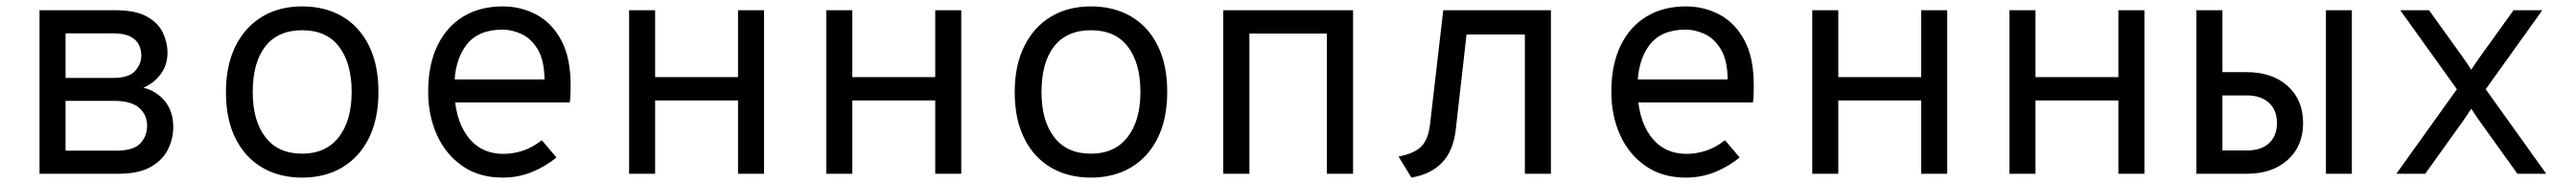

<svg xmlns="http://www.w3.org/2000/svg" viewBox="-20 -543 8048 575"><path d="M103.5 0V-511H341.2Q403.6 -511 438.9 -491.2Q474.2 -471.5 488.8 -440.8Q503.2 -410 503.2 -377.8Q503.2 -339.9 482 -311.4Q460.8 -282.9 427.8 -269Q469.8 -258.4 495.5 -226.4Q521.2 -194.4 521.2 -146Q521.2 -110.4 505.1 -76.9Q489 -43.4 451.4 -21.7Q413.8 0 349.2 0ZM184.8 -72.2H343.2Q396.9 -72.2 418.2 -94.8Q439.5 -117.4 439.5 -150.5Q439.5 -183.9 415 -205.8Q390.5 -227.8 335.8 -227.8H184.8ZM184.8 -299.5H333Q382.8 -299.5 402.1 -321.3Q421.5 -343.1 421.5 -369.5Q421.5 -386.9 414 -402.8Q406.5 -418.6 387.4 -428.7Q368.2 -438.8 333 -438.8H184.8Z M924 12Q852.2 12 798.8 -19.6Q745.2 -51.1 715.5 -110.9Q685.8 -170.6 685.8 -255Q685.8 -338.4 715.5 -398.4Q745.2 -458.5 798.8 -490.8Q852.2 -523 924 -523Q995.9 -523 1049.6 -491.4Q1103.2 -459.8 1132.8 -399.9Q1162.2 -340 1162.2 -255.8Q1162.2 -172.2 1132.8 -112.2Q1103.2 -52.2 1049.6 -20.1Q995.9 12 924 12ZM924 -62.8Q997.9 -62.8 1038.2 -114.4Q1078.5 -166 1078.5 -255.8Q1078.5 -345.2 1039.4 -396.9Q1000.4 -448.5 924 -448.5Q848.5 -448.5 809 -398.2Q769.5 -348 769.5 -255Q769.5 -166 809 -114.4Q848.5 -62.8 924 -62.8Z M1550.2 12Q1476.9 12 1424.8 -24.1Q1372.6 -60.1 1345.1 -120.9Q1317.5 -181.8 1317.5 -256Q1317.5 -340.5 1346.4 -400.2Q1375.2 -460 1427.6 -491.5Q1479.9 -523 1550.2 -523Q1608 -523 1656.2 -497Q1704.5 -471 1733.5 -416.8Q1762.5 -362.5 1762.5 -277.2Q1762.5 -267.9 1762.2 -254.1Q1761.9 -240.2 1760 -223H1381.5V-294.8H1681Q1680.1 -356 1659.2 -389.8Q1638.4 -423.6 1608.3 -437.1Q1578.2 -450.5 1550.2 -450.5Q1472.6 -450.5 1435.9 -401.2Q1399.2 -352 1399.2 -269.2Q1399.2 -173.5 1439.9 -117.9Q1480.6 -62.2 1552.8 -62.2Q1583.4 -62.2 1613.5 -72.2Q1643.6 -82.1 1672.5 -104.8L1718.2 -51.2Q1686.6 -24.1 1643.3 -6.1Q1600 12 1550.2 12Z M1945.2 0V-511H2026.5V-302H2285.5V-511H2366.8V0H2285.5V-229.2H2026.5V0Z M2561.2 0V-511H2642.5V-302H2901.5V-511H2982.8V0H2901.5V-229.2H2642.5V0Z M3388 12Q3316.2 12 3262.8 -19.6Q3209.2 -51.1 3179.5 -110.9Q3149.8 -170.6 3149.8 -255Q3149.8 -338.4 3179.5 -398.4Q3209.2 -458.5 3262.8 -490.8Q3316.2 -523 3388 -523Q3459.9 -523 3513.6 -491.4Q3567.2 -459.8 3596.8 -399.9Q3626.2 -340 3626.2 -255.8Q3626.2 -172.2 3596.8 -112.2Q3567.2 -52.2 3513.6 -20.1Q3459.9 12 3388 12ZM3388 -62.8Q3461.9 -62.8 3502.2 -114.4Q3542.5 -166 3542.5 -255.8Q3542.5 -345.2 3503.4 -396.9Q3464.4 -448.5 3388 -448.5Q3312.5 -448.5 3273 -398.2Q3233.5 -348 3233.5 -255Q3233.5 -166 3273 -114.4Q3312.5 -62.8 3388 -62.8Z M3801.2 0V-511H4206.8V0H4125V-438.2H3883V0Z M4389 12 4348.8 -53.8Q4397.5 -63 4419.6 -84.9Q4441.6 -106.9 4447 -153L4488.5 -511H4824.8V0H4743.5V-435.2H4561.2L4527.5 -137.5Q4520.2 -72.5 4485.7 -35.7Q4451.1 1.1 4389 12Z M5246.2 12Q5172.9 12 5120.8 -24.1Q5068.6 -60.1 5041.1 -120.9Q5013.5 -181.8 5013.5 -256Q5013.5 -340.5 5042.4 -400.2Q5071.2 -460 5123.6 -491.5Q5175.9 -523 5246.2 -523Q5304 -523 5352.2 -497Q5400.5 -471 5429.5 -416.8Q5458.5 -362.5 5458.5 -277.2Q5458.5 -267.9 5458.2 -254.1Q5457.9 -240.2 5456 -223H5077.5V-294.8H5377Q5376.1 -356 5355.2 -389.8Q5334.4 -423.6 5304.3 -437.1Q5274.2 -450.5 5246.2 -450.5Q5168.6 -450.5 5131.9 -401.2Q5095.2 -352 5095.2 -269.2Q5095.2 -173.5 5135.9 -117.9Q5176.6 -62.2 5248.8 -62.2Q5279.4 -62.2 5309.5 -72.2Q5339.6 -82.1 5368.5 -104.8L5414.2 -51.2Q5382.6 -24.1 5339.3 -6.1Q5296 12 5246.2 12Z M5641.2 0V-511H5722.5V-302H5981.5V-511H6062.8V0H5981.5V-229.2H5722.5V0Z M6257.2 0V-511H6338.5V-302H6597.5V-511H6678.8V0H6597.5V-229.2H6338.5V0Z M6841.2 0V-511H6922.5V-317.5H6998.8Q7078.6 -317.5 7126.6 -274Q7174.5 -230.5 7174.5 -158.5Q7174.5 -86.8 7126.5 -43.4Q7078.5 0 6998.8 0ZM6922.5 -72.8H6999Q7043.5 -72.8 7068.1 -95.5Q7092.8 -118.2 7092.8 -158.5Q7092.8 -198.9 7067.8 -221.8Q7042.8 -244.8 6999 -244.8H6922.5ZM7245.8 0V-511H7326.8V0Z M7465.8 0 7655 -264.2 7478 -511H7568L7675 -362Q7681.4 -353.4 7687.7 -343.7Q7694 -334 7699.8 -324.8Q7705.6 -334 7712 -343.7Q7718.4 -353.4 7724.8 -362L7831.8 -511H7921.8L7745 -264.2L7934 0H7844L7724.8 -166.2Q7718.4 -175.2 7712 -184.8Q7705.6 -194.4 7699.8 -203.5Q7694 -194.4 7687.7 -184.8Q7681.4 -175.2 7675 -166.2L7556 0Z"/></svg>

Font: Overpass Mono Light
Style: Regular
Weight: 300
Monospace: yes
Designer: Delve Withrington, Dave Bailey
Foundry: Delve Fonts LLC
Version: Version 4.000